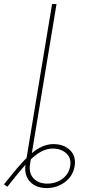

<svg xmlns="http://www.w3.org/2000/svg" viewBox="-97 -748 476 968"><path d="M137.7 200.2Q101.6 200.2 75.7 185.1Q49.8 169.9 37.8 142.6Q25.9 115.2 32.2 78.1L49.8 -29.3H72.3L54.7 78.1Q46.9 124 71.8 150.9Q96.7 177.7 141.6 177.7Q184.6 177.7 217.3 153.8Q250 129.9 256.8 89.8Q263.7 49.8 237.5 25.4Q211.4 1 168.9 1Q141.1 1 113.3 14.9Q85.4 28.8 53.5 60.1Q21.5 91.3 -20 143.6L-59.6 193.4L-77.1 181.6L-36.1 130.9Q30.8 47.4 77.9 12.9Q125 -21.5 172.4 -21.5Q225.1 -21.5 256.3 9.3Q287.6 40 279.3 89.8Q271 139.6 230.5 169.9Q189.9 200.2 137.7 200.2ZM188 -727.5 67.4 0H44.9L165.5 -727.5Z"/></svg>

Font: Inter 18pt Thin
Style: Italic
Weight: 250
Italic angle: -9.3988°
Version: Version 4.001;git-66647c0bb